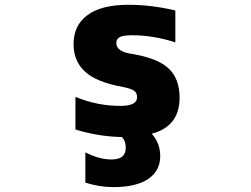

<svg xmlns="http://www.w3.org/2000/svg" viewBox="-20 -555 1040 794"><path d="M448.2 218.8Q391.6 218.8 333 200.2V75.2Q390.6 104.5 441.4 104.5Q501 104.5 500 54.7Q500 28.3 484.4 11.7Q386.7 9.8 292 -19.5V-154.3Q384.8 -116.2 480.5 -117.2Q546.9 -117.2 546.9 -153.3Q546.9 -169.9 535.2 -179.2Q523.4 -188.5 488.3 -195.3Q379.9 -214.8 332 -258.3Q284.2 -301.8 284.2 -373Q284.2 -450.2 341.8 -492.7Q399.4 -535.2 511.7 -535.2Q605.5 -535.2 705.1 -511.7V-379.9Q613.3 -409.2 527.3 -409.2Q488.3 -409.2 474.6 -401.4Q460.9 -393.6 460.9 -377Q460.9 -344.7 514.6 -334Q628.9 -316.4 675.8 -273.4Q722.7 -230.5 722.7 -151.4Q722.7 -32.2 607.4 -2Q642.6 37.1 642.6 90.8Q642.6 151.4 592.8 185.1Q543 218.8 448.2 218.8Z"/></svg>

Font: GenEi Gothic M Heavy
Style: Regular
Weight: 800
Designer: o_tamon (Modified); [Source Han Sans]
Ryoko NISHIZUKA  (kana & ideographs); Paul D. Hunt (Latin, Greek & Cyrillic); Wenl
Version: Version 1.1a;Original Version 1.004